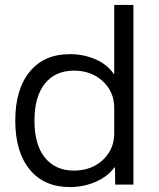

<svg xmlns="http://www.w3.org/2000/svg" viewBox="-20 -750 647 780"><path d="M264 10Q159 10 100.5 -61.5Q42 -133 42 -260Q42 -387 100.5 -458.5Q159 -530 264 -530Q320 -530 368 -509Q416 -488 442 -450H444V-730H522V0H448L447 -70H445Q418 -33 369 -11.5Q320 10 264 10ZM280 -57Q328 -57 364.5 -76.5Q401 -96 422.5 -130Q444 -164 444 -208V-312Q444 -356 422.5 -390Q401 -424 364.5 -443.5Q328 -463 280 -463Q205 -463 162.5 -410.5Q120 -358 120 -260Q120 -162 162.5 -109.5Q205 -57 280 -57Z"/></svg>

Font: M PLUS 2
Style: Regular
Weight: 400
Designer: Coji Morishita
Foundry: UNDERFOREST DESIGN
Version: Version 1.001